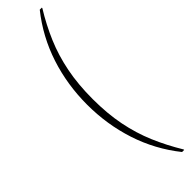

<svg xmlns="http://www.w3.org/2000/svg" viewBox="-309 -719 849 849"><g transform="rotate(-45 115.0 -295.0)"><path d="M209 150Q134 56 97 -57.5Q60 -171 60 -295Q60 -419 97 -532.5Q134 -646 209 -740H222V-737Q182 -672 153.5 -605Q125 -538 110 -462Q95 -386 95 -295Q95 -204 110 -128.5Q125 -53 153.5 14Q182 81 222 147V150Z"/></g></svg>

Font: Spectral SC ExtraLight
Style: Regular
Weight: 275
Designer: Jean-Baptiste Levee
Foundry: Production Type
Version: Version 2.001